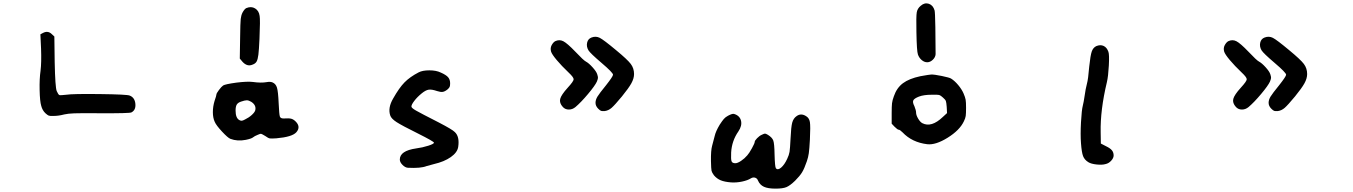

<svg xmlns="http://www.w3.org/2000/svg" viewBox="-20 -739 8040 1141"><path d="M235 -543Q265 -559 288 -536L303 -522L305 -371Q308 -220 317 -198Q326 -177 333 -174Q339 -172 374 -176Q411 -182 573 -180Q735 -178 751 -171Q781 -159 784.5 -122Q788 -85 761 -71Q750 -65 573 -66Q459 -67 421 -65.5Q383 -64 362 -59Q328 -50 298 -50Q277 -49 269.5 -52Q262 -55 250 -66Q232 -83 225 -110Q217 -136 215.5 -203.5Q214 -271 221 -319Q227 -368 224 -450L220 -535Z M1473 -134Q1458 -143 1446.5 -143Q1435 -143 1412 -135Q1394 -129 1387 -117.5Q1380 -106 1380 -82Q1380 -37 1403 -25Q1411 -21 1417 -21.5Q1423 -22 1436 -29Q1459 -40 1476.5 -56Q1494 -72 1497 -84Q1504 -114 1473 -134ZM1385 -248Q1450 -256 1482 -252Q1532 -245 1565 -251Q1586 -255 1600 -249Q1619 -241 1626 -218Q1633 -195 1636 -126Q1639 -60 1643 -47Q1647 -34 1667 -35Q1697 -37 1710.5 -33.5Q1724 -30 1737 -17Q1769 15 1741 47Q1716 75 1622 83Q1592 85 1583 83.5Q1574 82 1556 69Q1538 58 1532.5 56.5Q1527 55 1512 62Q1492 70 1484 77Q1475 85 1441 92Q1391 102 1349 86Q1334 80 1299.5 43Q1265 6 1256 -15Q1245 -39 1245 -72.5Q1245 -106 1255 -139Q1266 -171 1266 -177Q1266 -184 1281 -204Q1296 -224 1306 -231Q1319 -239 1385 -248ZM1444 -691Q1473 -703 1496 -689Q1519 -675 1523 -644Q1527 -623 1522 -508Q1519 -442 1515.5 -414Q1512 -386 1505 -373.5Q1498 -361 1481 -355Q1449 -341 1421 -372L1405 -391L1407 -516Q1408 -604 1410.5 -626Q1413 -648 1421 -664Q1433 -686 1444 -691Z M2468 -309Q2491 -321 2531.5 -321Q2572 -321 2599 -308Q2631 -294 2643 -280Q2655 -266 2655 -244Q2655 -229 2652 -222.5Q2649 -216 2640 -208Q2624 -195 2611 -193Q2598 -191 2577 -198Q2545 -209 2527 -206Q2509 -203 2486 -184Q2460 -163 2442 -139.5Q2424 -116 2425 -105Q2426 -97 2452 -82Q2478 -67 2588 -11Q2669 31 2683 46Q2712 73 2703 134Q2698 167 2659 194.5Q2620 222 2559 236Q2531 243 2515 248Q2480 262 2404 258Q2388 257 2372 241Q2356 225 2356 209Q2356 157 2453 143Q2491 138 2525 127Q2559 116 2559 109Q2559 102 2463 54Q2368 7 2336.5 -13.5Q2305 -34 2299 -53Q2284 -98 2316 -153Q2352 -217 2384 -249.5Q2416 -282 2468 -309Z M3279 -494Q3304 -506 3327.5 -494Q3351 -482 3399 -432Q3448 -380 3462 -373Q3479 -364 3501.5 -339Q3524 -314 3529 -298Q3534 -283 3533.5 -276Q3533 -269 3527 -254Q3516 -230 3474.5 -180.5Q3433 -131 3400 -103Q3382 -88 3360.5 -88Q3339 -88 3325 -103Q3303 -127 3309 -151Q3315 -175 3354 -218Q3389 -256 3389 -268Q3389 -280 3359 -308Q3317 -348 3288.5 -382Q3260 -416 3255 -432Q3249 -453 3258 -470Q3267 -487 3279 -494ZM3495 -516Q3521 -526 3544.5 -514Q3568 -502 3641 -441Q3709 -385 3728.5 -359Q3748 -333 3748 -299Q3748 -273 3732 -244Q3716 -215 3676 -166Q3633 -114 3614.5 -98Q3596 -82 3574 -79Q3559 -78 3552.5 -80Q3546 -82 3535 -93Q3519 -109 3519 -128Q3519 -146 3530.5 -165Q3542 -184 3582 -233Q3623 -285 3623 -295Q3623 -307 3555 -365Q3488 -422 3477 -440Q3464 -462 3469 -485Q3474 -508 3495 -516Z M4306 -51Q4332 -65 4342 -62Q4376 -52 4383.5 -22Q4391 8 4368 42Q4329 98 4325 167Q4323 208 4327.5 219.5Q4332 231 4350 231Q4363 231 4384 217Q4405 203 4421 184Q4432 172 4448.5 142Q4465 112 4465 104.5Q4465 97 4479 82.5Q4493 68 4507 62Q4521 55 4526 55Q4531 55 4543 62Q4569 78 4575.5 96.5Q4582 115 4583 178Q4585 254 4591 261Q4602 274 4622 257Q4642 240 4658 205Q4669 182 4672 163.5Q4675 145 4678 85Q4681 15 4688 -10.5Q4695 -36 4714 -49Q4740 -68 4770 -49Q4789 -38 4793 -13.5Q4797 11 4793 91Q4790 147 4786.5 171.5Q4783 196 4775 219Q4760 263 4746.5 285Q4733 307 4705 335Q4675 364 4653.5 373Q4632 382 4589 382Q4544 382 4520 371Q4496 360 4485 335Q4480 321 4467.5 317Q4455 313 4442 321Q4423 333 4390 340Q4357 347 4325 345Q4286 342 4263 332.5Q4240 323 4223 303Q4211 287 4208.5 276Q4206 265 4205 218Q4204 155 4212 127Q4217 109 4227 70Q4233 42 4257 2Q4272 -21 4281.5 -32Q4291 -43 4306 -51Z M5584 -159Q5570 -172 5561.5 -174.5Q5553 -177 5517 -176Q5470 -176 5441 -165Q5413 -154 5407.5 -142.5Q5402 -131 5414 -108Q5424 -83 5424 -70Q5424 -55 5436 -34.5Q5448 -14 5461 -7Q5515 21 5583 -44L5608 -67L5606 -104Q5604 -130 5601 -138.5Q5598 -147 5584 -159ZM5449 -286Q5505 -296 5513 -296Q5531 -297 5577 -287.5Q5623 -278 5632 -272Q5653 -259 5674 -234Q5695 -209 5706 -184Q5716 -161 5718.5 -146.5Q5721 -132 5721 -98Q5721 -64 5719 -50Q5717 -36 5708 -18Q5683 35 5611.5 79.5Q5540 124 5490 118Q5400 107 5344 48Q5328 32 5321 32Q5314 32 5296 14L5279 -4V-67Q5279 -107 5281 -125Q5283 -143 5292 -167Q5309 -217 5346 -244.5Q5383 -272 5449 -286ZM5452 -705Q5475 -725 5500 -716.5Q5525 -708 5534 -677Q5537 -667 5538.5 -578Q5540 -489 5540 -417Q5539 -399 5523.5 -384Q5508 -369 5490 -369Q5473 -369 5457.5 -382Q5442 -395 5435 -415Q5428 -434 5426 -548Q5424 -642 5428 -665.5Q5432 -689 5452 -705Z M6495 -465Q6519 -475 6538.5 -466Q6558 -457 6567 -431Q6573 -414 6569.5 -349.5Q6566 -285 6558 -251Q6518 -84 6521 48L6522 114L6553 130Q6578 142 6588 154.5Q6598 167 6598 185Q6598 200 6583.5 216Q6569 232 6550 236Q6530 242 6497 238.5Q6464 235 6448 225Q6425 211 6416.5 189Q6408 167 6404 112Q6400 61 6404 -12.5Q6408 -86 6415 -112Q6420 -131 6426 -172Q6431 -209 6439 -240Q6447 -268 6453 -344Q6460 -410 6468 -433Q6476 -456 6495 -465Z M7279 -494Q7304 -506 7327.5 -494Q7351 -482 7399 -432Q7448 -380 7462 -373Q7479 -364 7501.5 -339Q7524 -314 7529 -298Q7534 -283 7533.5 -276Q7533 -269 7527 -254Q7516 -230 7474.5 -180.5Q7433 -131 7400 -103Q7382 -88 7360.5 -88Q7339 -88 7325 -103Q7303 -127 7309 -151Q7315 -175 7354 -218Q7389 -256 7389 -268Q7389 -280 7359 -308Q7317 -348 7288.5 -382Q7260 -416 7255 -432Q7249 -453 7258 -470Q7267 -487 7279 -494ZM7495 -516Q7521 -526 7544.5 -514Q7568 -502 7641 -441Q7709 -385 7728.5 -359Q7748 -333 7748 -299Q7748 -273 7732 -244Q7716 -215 7676 -166Q7633 -114 7614.5 -98Q7596 -82 7574 -79Q7559 -78 7552.5 -80Q7546 -82 7535 -93Q7519 -109 7519 -128Q7519 -146 7530.5 -165Q7542 -184 7582 -233Q7623 -285 7623 -295Q7623 -307 7555 -365Q7488 -422 7477 -440Q7464 -462 7469 -485Q7474 -508 7495 -516Z"/></svg>

Font: linja li nja tan jan Jami
Style: Regular
Weight: 400
Designer: jan Jami
Version: Version 1.0